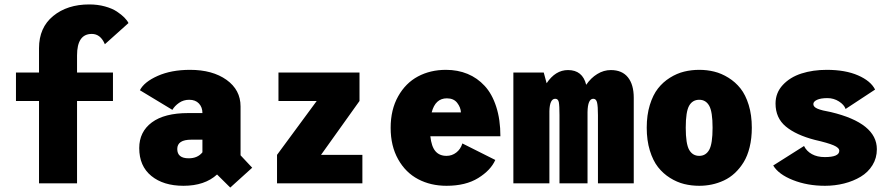

<svg xmlns="http://www.w3.org/2000/svg" viewBox="-20 -827 4030 866"><path d="M52 -500H156V-609.5Q156 -702.5 219.8 -754.8Q283.5 -807 382.5 -807Q420.5 -807 453.2 -798Q486 -789 507 -775Q528 -761 541 -747.8Q554 -734.5 559.5 -723L453 -627.5Q433.5 -674 394 -674Q327.5 -674 327.5 -577V-500H489.5V-371.5H327.5V0H156V-371.5H52Z M1018.5 19 959 -40Q903.5 11 807.5 11Q717 11 662.5 -33.5Q608 -78 608 -159Q608 -232.5 664.8 -274.8Q721.5 -317 829 -317H893V-317.5Q893 -343.5 877.2 -360.2Q861.5 -377 833.5 -377Q807.5 -377 787.5 -363Q767.5 -349 757.5 -331.5L611 -420Q630 -457.5 691.5 -484.8Q753 -512 837 -512Q938.5 -512 1001.8 -466.8Q1065 -421.5 1065 -347V-126.5L1117.5 -70.5ZM831 -113Q871.5 -113 893 -140V-197H843Q779.5 -197 779.5 -155Q779.5 -113 831 -113Z M1428 -128.5H1614.5V0H1229.5V-128.5L1408.5 -371.5H1236V-500H1601.5V-371.5Z M2214 -105.5Q2193.5 -59 2137 -24Q2080.5 11 1994 11Q1922.5 11 1866 -18.8Q1809.5 -48.5 1775.8 -108.5Q1742 -168.5 1742 -250.5Q1742 -332.5 1775.8 -392.5Q1809.5 -452.5 1865.2 -482.2Q1921 -512 1991.5 -512Q2044.5 -512 2088.8 -493.8Q2133 -475.5 2166.2 -439.5Q2199.5 -403.5 2218.2 -345.5Q2237 -287.5 2237 -212.5H1921Q1926 -166 1944 -145Q1962 -124 1994 -124Q2018.5 -124 2038 -139Q2057.5 -154 2065.5 -180ZM1995.5 -383.5Q1943.5 -383.5 1927 -320H2059Q2058 -342.5 2042.2 -363Q2026.5 -383.5 1995.5 -383.5Z M2295.5 0V-500H2432.5L2445.5 -451.5Q2485 -511 2542 -511Q2607.5 -511 2624 -444.5Q2645 -475.5 2674 -493.2Q2703 -511 2735 -511Q2786 -511 2812.2 -478.2Q2838.5 -445.5 2838.5 -386V0H2677V-307.5Q2677 -347.5 2673 -364.5Q2669 -381.5 2656 -381.5Q2631 -381.5 2630 -321.5V0H2503.5V-308.5Q2503.5 -350.5 2500.5 -366Q2497.5 -381.5 2484.5 -381.5Q2459.5 -381.5 2458 -326V0Z M3134 11Q3098.5 11 3066 3Q3033.5 -5 3002.2 -24.5Q2971 -44 2948 -73.2Q2925 -102.5 2911 -148.2Q2897 -194 2897 -251Q2897 -308 2911 -353.5Q2925 -399 2947.8 -428Q2970.5 -457 3001.8 -476.5Q3033 -496 3065.8 -504Q3098.5 -512 3134 -512Q3169 -512 3201.5 -504Q3234 -496 3265.5 -476.5Q3297 -457 3320 -428Q3343 -399 3357 -353.5Q3371 -308 3371 -251Q3371 -203 3361.2 -163.2Q3351.5 -123.5 3334.2 -95.5Q3317 -67.5 3294.5 -46.5Q3272 -25.5 3245 -13Q3218 -0.5 3190.5 5.2Q3163 11 3134 11ZM3134 -124Q3163.5 -124 3178.8 -151.2Q3194 -178.5 3194 -251Q3194 -323 3178.8 -350Q3163.5 -377 3134 -377Q3103.5 -377 3088.2 -350Q3073 -323 3073 -251Q3073 -178 3088.5 -151Q3104 -124 3134 -124Z M3701 11Q3621.5 11 3556.5 -14.8Q3491.5 -40.5 3467.5 -80.5L3606.5 -168.5Q3618 -145 3642 -131.8Q3666 -118.5 3700 -118.5Q3765.5 -118.5 3765.5 -147Q3765.5 -160.5 3740 -171.5Q3714.5 -182.5 3655.5 -196Q3570.5 -218 3524.2 -256.5Q3478 -295 3478 -360Q3478 -408.5 3510.8 -443.8Q3543.5 -479 3595 -495.5Q3646.5 -512 3709 -512Q3793 -512 3850.2 -487Q3907.5 -462 3927 -423L3794 -335.5Q3787.5 -354.5 3764 -369.5Q3740.5 -384.5 3712 -384.5Q3682 -384.5 3665.2 -376.8Q3648.5 -369 3648.5 -357.5Q3648.5 -344.5 3667.8 -336.5Q3687 -328.5 3727.5 -321.5Q3935 -272 3935 -154Q3935 -114 3915.2 -82Q3895.5 -50 3862.2 -30Q3829 -10 3787.5 0.5Q3746 11 3701 11Z"/></svg>

Font: League Mono Narrow ExtraBold
Style: Regular
Weight: 800
Width: 3
Designer: Tyler Finck
Foundry: The League of Moveable Type / Tyler Finck
Version: Version 2.210